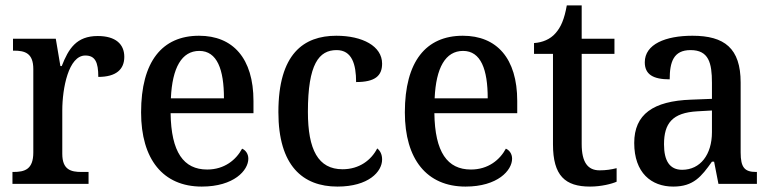

<svg xmlns="http://www.w3.org/2000/svg" viewBox="-20 -679 2851 709"><path d="M26 0H307V-44H281C242 -44 210 -52 210 -111V-271C210 -353 233 -474 295 -474C331 -474 343 -450 343 -395C409 -395 439 -423 439 -469C439 -516 407 -546 341 -546C262 -546 233 -499 208 -435H203L186 -536H28V-492H31C72 -492 103 -483 103 -424V-116C103 -53 71 -44 29 -44H26Z M725 10C844 10 897 -50 897 -93C897 -112 886 -125 874 -130C852 -89 809 -53 745 -53C658 -53 612 -117 610 -261H916V-306C916 -464 840 -547 715 -547C579 -547 501 -452 501 -264C501 -91 582 10 725 10ZM807 -316H611C616 -429 651 -491 716 -491C782 -491 807 -422 807 -316Z M1226 10C1341 10 1391 -45 1391 -90C1391 -109 1384 -122 1373 -131C1351 -88 1307 -54 1245 -54C1155 -54 1117 -126 1117 -266C1117 -443 1158 -494 1223 -494C1280 -494 1295 -441 1295 -376C1365 -376 1391 -399 1391 -444C1391 -509 1318 -547 1222 -547C1101 -547 1008 -480 1008 -265C1008 -67 1098 10 1226 10Z M1699 10C1818 10 1871 -50 1871 -93C1871 -112 1860 -125 1848 -130C1826 -89 1783 -53 1719 -53C1632 -53 1586 -117 1584 -261H1890V-306C1890 -464 1814 -547 1689 -547C1553 -547 1475 -452 1475 -264C1475 -91 1556 10 1699 10ZM1781 -316H1585C1590 -429 1625 -491 1690 -491C1756 -491 1781 -422 1781 -316Z M2159 10C2200 10 2239 0 2257 -8V-58C2237 -53 2218 -50 2194 -50C2151 -50 2128 -79 2128 -147V-480H2249V-536H2128V-659H2073C2064 -608 2051 -578 2031 -556C2012 -534 1983 -522 1952 -520V-480H2022V-146C2022 -30 2067 10 2159 10Z M2466 10C2541 10 2570 -27 2609 -82H2617L2633 0H2775V-44H2772C2730 -44 2715 -60 2715 -116V-374C2715 -501 2655 -547 2537 -547C2438 -547 2361 -516 2361 -449C2361 -404 2392 -386 2453 -386C2453 -450 2467 -494 2530 -494C2597 -494 2609 -447 2609 -373V-314L2532 -311C2392 -306 2322 -257 2322 -151C2322 -41 2385 10 2466 10ZM2499 -52C2453 -52 2432 -85 2432 -146C2432 -223 2462 -263 2556 -268L2609 -271V-191C2609 -108 2566 -52 2499 -52Z"/></svg>

Font: Noto Serif Hebrew SemiCondensed Medium
Style: Regular
Weight: 500
Width: 4
Designer: Monotype Design Team
Foundry: Monotype Imaging Inc.
Version: Version 2.004